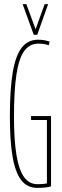

<svg xmlns="http://www.w3.org/2000/svg" viewBox="-20 -903 301 933"><path d="M28 -336Q28 -470 42 -552Q56 -634 86 -672Q116 -710 165 -710Q172 -710 179 -709.5Q186 -709 193 -708Q200 -707 207 -705Q214 -703 221 -701L217 -683Q203 -688 190.5 -689.5Q178 -691 166 -691Q124 -691 98 -655.5Q72 -620 60 -542Q48 -464 48 -336Q48 -222 60 -149.5Q72 -77 97 -42.5Q122 -8 162 -8Q178 -8 189 -9Q200 -10 208 -12V-320H131V-339H228V2Q220 6 201 8Q182 10 161 10Q113 10 84 -26.5Q55 -63 41.5 -139.5Q28 -216 28 -336ZM214 -883 161 -734H144L90 -883H108L153 -761L197 -883Z"/></svg>

Font: Georama ExtraCondensed Thin
Style: Regular
Weight: 100
Width: 2
Designer: Jean-Baptiste Levee
Foundry: Production Type
Version: Version 1.001